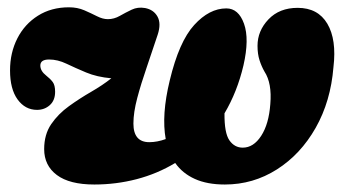

<svg xmlns="http://www.w3.org/2000/svg" viewBox="-20 -493 948 526"><path d="M600 -470Q633.5 -470 648.5 -428Q663.5 -386 647 -314Q630 -241.5 595 -182.5Q594.5 -128.5 608.5 -108.5Q622.5 -88.5 645 -88.5Q674.5 -88.5 695.5 -120.8Q716.5 -153 720.5 -207.5Q725.5 -265 704.5 -297Q696.5 -311 691 -328Q685.5 -345 685.5 -367.5Q685.5 -408.5 715.5 -440Q745.5 -471.5 795.5 -471.5Q851 -471.5 876.8 -428Q902.5 -384.5 893.5 -309Q886 -215.5 844.8 -142.8Q803.5 -70 738.5 -28.8Q673.5 12.5 596 12.5Q547.5 12.5 513.8 -2.8Q480 -18 460 -46.5Q411 -17 354.5 -2.2Q298 12.5 238.5 12.5Q170.5 12.5 135.8 -13.5Q101 -39.5 101 -84.5Q101 -124.5 120.2 -152.8Q139.5 -181 169 -202.2Q198.5 -223.5 229.8 -241.5Q261 -259.5 285 -278.5Q245.5 -282 215.8 -294.5Q186 -307 162 -318.5Q138 -330 114.5 -330Q90.5 -330 90.5 -313.5Q90.5 -298.5 106.5 -286Q118 -277 124.5 -268.2Q131 -259.5 131 -241.5Q131 -218 116.5 -205Q102 -192 81.5 -192Q49 -192 28.2 -220.5Q7.5 -249 7.5 -300Q7.5 -348.5 27.5 -387.8Q47.5 -427 84 -450Q120.5 -473 169 -473Q192 -473 211 -464.8Q230 -456.5 245.8 -448.5Q261.5 -440.5 275.5 -440.5Q292.5 -440.5 308.2 -449.5Q324 -458.5 340.8 -466.5Q357.5 -474.5 377.5 -471Q401 -466.5 411.5 -447.5Q422 -428.5 412 -398Q397 -352.5 381.8 -308.2Q366.5 -264 356 -224.5Q345.5 -185 345.5 -154.5Q345.5 -103.5 389 -103.5Q410.5 -103.5 434 -112Q422 -178 445 -272.5Q470.5 -379 512 -424.5Q553.5 -470 600 -470Z"/></svg>

Font: Fraunces 72pt S100 Black
Style: Italic
Weight: 900
Italic angle: -16°
Version: Version 1.000; ttfautohint (v1.8.3)